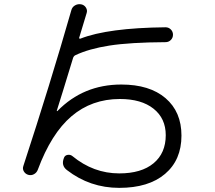

<svg xmlns="http://www.w3.org/2000/svg" viewBox="-20 -829 1040 929"><path d="M117 17Q103 13 95.5 0.5Q88 -12 93 -26Q223 -423 325 -779Q329 -795 343 -803Q357 -811 373 -808Q388 -805 396 -792Q404 -779 399 -765Q387 -726 363 -646Q362 -644 364.5 -642.5Q367 -641 369 -642Q501 -694 781 -697Q796 -697 806.5 -686.5Q817 -676 817 -661Q817 -646 806.5 -635.5Q796 -625 781 -625Q609 -624 509.5 -608.5Q410 -593 345 -562Q338 -559 334 -550Q274 -353 255 -294Q254 -292 255.5 -291.5Q257 -291 258 -292Q383 -420 567 -420Q704 -420 781 -354Q858 -288 858 -173Q858 -55 778.5 12.5Q699 80 557 80Q415 80 304 -6Q275 -28 289 -64Q293 -77 306.5 -79.5Q320 -82 330 -74Q432 10 557 10Q664 10 723 -39Q782 -88 782 -175Q782 -256 723 -303Q664 -350 560 -350Q424 -350 326 -266.5Q228 -183 163 -8Q158 6 145 13.5Q132 21 117 17Z"/></svg>

Font: Rounded Mplus 1c
Style: Regular
Weight: 400
Version: Version 1.059.20150529